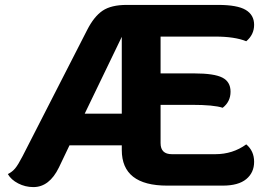

<svg xmlns="http://www.w3.org/2000/svg" viewBox="-20 -756 1115 782"><path d="M476 -293V-606L325 -293ZM680 -128H857Q928 -128 983 -168Q1015 -141 1015 -97Q1015 -53 983 -26.5Q951 0 887 0H661Q476 0 476 -145V-164H263L220 -74Q181 6 116 6Q83 6 54 -9Q25 -24 12 -47Q30 -56 42 -70.5Q54 -85 72 -120L335 -634Q363 -689 398 -712.5Q433 -736 496 -736H868Q947 -736 981 -715.5Q1015 -695 1015 -655Q1015 -615 983 -588Q936 -607 857 -607H634V-457H772Q852 -457 885.5 -440Q919 -423 919 -382.5Q919 -342 887 -317Q851 -329 761 -329H634V-173Q634 -128 680 -128Z"/></svg>

Font: Laila
Style: Bold
Weight: 700
Designer: Hitesh Malaviya
Foundry: Indian Type Foundry
Version: Version 1.302;PS 1.0;hotconv 1.0.78;makeotf.lib2.5.61930; tt